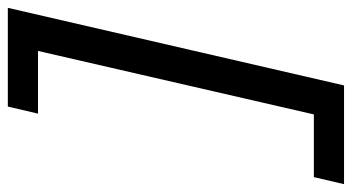

<svg xmlns="http://www.w3.org/2000/svg" viewBox="-227 -566 898 490"><g transform="rotate(90 222.0 -321.0)"><path d="M-3 108 195 -750H447L429 -673H269L107 31H267L249 108Z"/></g></svg>

Font: Instrument Sans SemiCondensed Medium
Style: Italic
Weight: 500
Width: 4
Italic angle: -13°
Designer: Rodrigo Fuenzalida
Foundry: fragTYPE
Version: Version 1.000;gftools[0.9.28]